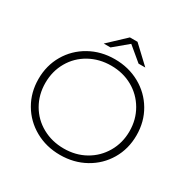

<svg xmlns="http://www.w3.org/2000/svg" viewBox="-179 -968 1119 1137"><g transform="rotate(30 380.5 -400.0)"><path d="M377.5 5Q283 5 206.5 -38Q130 -81 86.5 -155.5Q43 -230 43 -322Q43 -414 86.5 -488.5Q130 -563 206.5 -606Q283 -649 377.5 -649Q472 -649 548.5 -606.5Q625 -564 669 -489.5Q713 -415 713 -322Q713 -229 669 -154.5Q625 -80 548.5 -37.5Q472 5 377.5 5ZM378 -39Q459 -39 524 -75.5Q589 -112 627 -177Q665 -242 665 -322Q665 -402 627 -467Q589 -532 524 -568.5Q459 -605 378 -605Q297 -605 231 -568.5Q165 -532 127.5 -467Q90 -402 90 -322Q90 -242 127.5 -177Q165 -112 231 -75.5Q297 -39 378 -39ZM511 -696 415 -776 319 -696H273L389 -805H441L557 -696Z"/></g></svg>

Font: Montserrat Ace
Style: Light
Weight: 300
Designer: Julieta Ulanovsky
Foundry: Julieta Ulanovsky
Version: Version 1